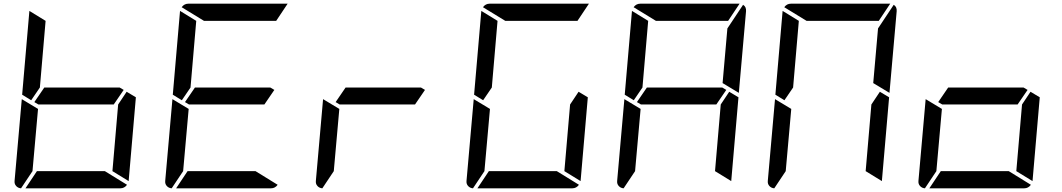

<svg xmlns="http://www.w3.org/2000/svg" viewBox="-20 -1020 5752 1040"><path d="M149 -477 100 -507 139 -959V-961L227 -907L196 -546ZM650 -533 596 -454H188L166 -467L220 -546H628ZM666 -523 716 -493 677 -41V-39L589 -93L620 -454ZM548 -93 668 -19Q654 0 632 0H118L180 -93ZM94 0Q78 -1 67.5 -12.5Q57 -24 59 -41L98 -483L186 -430L156 -93Z M965 -477 916 -507 955 -959V-961L1043 -907L1012 -546ZM1466 -533 1412 -454H1004L982 -467L1036 -546H1444ZM1364 -93 1484 -19Q1470 0 1448 0H934L996 -93ZM910 0Q894 -1 883.5 -12.5Q873 -24 875 -41L914 -483L1002 -430L972 -93ZM1085 -907 964 -981Q978 -1000 1000 -1000H1536H1538L1476 -907Z M2282 -533 2228 -454H1820L1798 -467L1852 -546H2260ZM1726 0Q1710 -1 1699.5 -12.5Q1689 -24 1691 -41L1730 -483L1818 -430L1788 -93Z M2597 -477 2548 -507 2587 -959V-961L2675 -907L2644 -546ZM3114 -523 3164 -493 3125 -41V-39L3037 -93L3068 -454ZM2996 -93 3116 -19Q3102 0 3080 0H2566L2628 -93ZM2542 0Q2526 -1 2515.5 -12.5Q2505 -24 2507 -41L2546 -483L2634 -430L2604 -93ZM2717 -907 2596 -981Q2610 -1000 2632 -1000H3168H3170L3108 -907Z M3413 -477 3364 -507 3403 -959V-961L3491 -907L3460 -546ZM3914 -533 3860 -454H3452L3430 -467L3484 -546H3892ZM3930 -523 3980 -493 3941 -41V-39L3853 -93L3884 -454ZM3358 0Q3342 -1 3331.5 -12.5Q3321 -24 3323 -41L3362 -483L3450 -430L3420 -93ZM4005 -994Q4023 -983 4021 -959L3982 -517L3894 -570L3920 -866ZM3533 -907 3412 -981Q3426 -1000 3448 -1000H3984H3986L3924 -907Z M4229 -477 4180 -507 4219 -959V-961L4307 -907L4276 -546ZM4746 -523 4796 -493 4757 -41V-39L4669 -93L4700 -454ZM4174 0Q4158 -1 4147.5 -12.5Q4137 -24 4139 -41L4178 -483L4266 -430L4236 -93ZM4821 -994Q4839 -983 4837 -959L4798 -517L4710 -570L4736 -866ZM4349 -907 4228 -981Q4242 -1000 4264 -1000H4800H4802L4740 -907Z M5546 -533 5492 -454H5084L5062 -467L5116 -546H5524ZM5562 -523 5612 -493 5573 -41V-39L5485 -93L5516 -454ZM5444 -93 5564 -19Q5550 0 5528 0H5014L5076 -93ZM4990 0Q4974 -1 4963.5 -12.5Q4953 -24 4955 -41L4994 -483L5082 -430L5052 -93Z"/></svg>

Font: DSEG7 Modern
Style: Italic
Weight: 400
Italic angle: -5°
Designer: Keshikan(Twitter:@keshinomi_88pro)
Version: Version 0.46